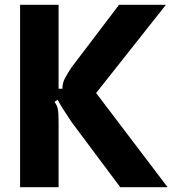

<svg xmlns="http://www.w3.org/2000/svg" viewBox="-20 -783 722 803"><path d="M64 0V-763H225V-412H241Q241 -435 251 -454.5Q261 -474 279 -501L478 -763H674L382 -394L681 0H483L279 -273Q236 -337 221 -366L208 -357Q219 -342 222 -326.5Q225 -311 225 -270V0Z"/></svg>

Font: Open Sauce Sans ExtraBold
Style: Regular
Weight: 800
Designer: Alfredo Marco Pradil
Foundry: Creative Sauce Fz LLC
Version: Version 1.477